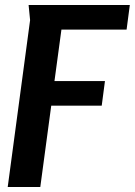

<svg xmlns="http://www.w3.org/2000/svg" viewBox="-20 -752 542 772"><path d="M95 -732H502L489 -633H227L199 -426H402L389 -327H186L142 0H11L101 -671Z"/></svg>

Font: Rosario Light
Style: Bold Italic
Weight: 700
Italic angle: -8.05°
Version: Version 1.101; ttfautohint (v1.8.1.43-b0c9)